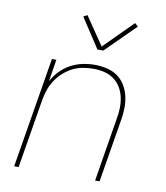

<svg xmlns="http://www.w3.org/2000/svg" viewBox="-84 -821 768 890"><g transform="rotate(10 300.0 -375.5)"><path d="M43 0 129 -520H150L133 -416Q147 -442 168.5 -464.5Q190 -487 217 -501.5Q244 -516 273 -522Q302 -528 330 -528Q359 -528 387 -521.5Q415 -515 437 -499.5Q459 -484 473 -461Q487 -438 493.5 -411Q500 -384 499.5 -355Q499 -326 494 -297L445 0H424L473 -300Q478 -326 478.5 -352Q479 -378 473.5 -402.5Q468 -427 455 -448Q442 -469 422.5 -483Q403 -497 378 -503Q353 -509 327 -509Q303 -509 277.5 -504.5Q252 -500 228.5 -488Q205 -476 185 -457.5Q165 -439 151 -417Q137 -395 129 -370.5Q121 -346 117 -321L64 0ZM329 -600 238 -739 256 -749 346 -617 480 -751 495 -737 357 -600Z"/></g></svg>

Font: Iosevka Aile Thin Oblique
Style: Regular
Weight: 100
Italic angle: -9°
Designer: Belleve Invis
Foundry: Belleve Invis
Version: Version 31.1.0; ttfautohint (v1.8.4)